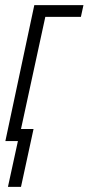

<svg xmlns="http://www.w3.org/2000/svg" viewBox="-20 -551 346 750"><path d="M62 179 111 -47H62L157 -485H296L306 -531H114L1 0H50L11 179Z"/></svg>

Font: Noto Sans Display Condensed Light
Style: Italic
Weight: 300
Width: 3
Designer: Monotype Design team
Foundry: Monotype Imaging Inc.
Version: 1.000